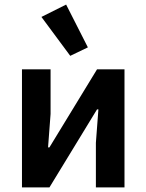

<svg xmlns="http://www.w3.org/2000/svg" viewBox="-20 -819 640 839"><path d="M76 -516H201V-321L190 -175H196L404 -516H524V0H399V-195L410 -341H404L196 0H76ZM161 -745 269 -799 364 -612 287 -575Z"/></svg>

Font: IBM Plex Mono SmBld
Style: Regular
Weight: 600
Monospace: yes
Designer: Mike Abbink, Paul van der Laan, Pieter van Rosmalen
Foundry: Bold Monday
Version: Version 2.3